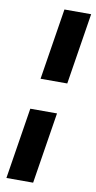

<svg xmlns="http://www.w3.org/2000/svg" viewBox="-102 -861 507 1019"><g transform="rotate(10 151.5 -352.0)"><path d="M98 -435 159 -819H303L242 -435ZM11 115 72 -269H216L155 115Z"/></g></svg>

Font: Bitter Black
Style: Italic
Weight: 900
Italic angle: -9°
Designer: Sol Matas, and Bitter project Authors
Foundry: Sol Matas
Version: Version 2.001